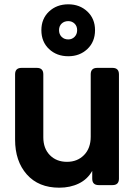

<svg xmlns="http://www.w3.org/2000/svg" viewBox="-20 -859 633 891"><path d="M255 12Q159 12 104.5 -49.5Q50 -111 50 -211V-514Q50 -544 80 -544H151Q181 -544 181 -514V-222Q181 -170 211.5 -139Q242 -108 291 -108Q339 -108 370 -139.5Q401 -171 401 -225V-514Q401 -544 431 -544H502Q532 -544 532 -514V-30Q532 0 502 0H438Q408 0 408 -30V-66Q386 -27 346 -7.5Q306 12 255 12ZM297 -598Q243 -598 207.5 -631.5Q172 -665 172 -719Q172 -772 207.5 -805.5Q243 -839 297 -839Q350 -839 385.5 -805.5Q421 -772 421 -719Q421 -665 385.5 -631.5Q350 -598 297 -598ZM297 -676Q314 -676 326 -688Q338 -700 338 -719Q338 -738 326 -749.5Q314 -761 297 -761Q278 -761 266 -749.5Q254 -738 254 -719Q254 -700 266 -688Q278 -676 297 -676Z"/></svg>

Font: Pitagon Sans Text
Style: Bold
Weight: 700
Designer: Travis Tran
Foundry: Pitagon
Version: Version 1.001; ttfautohint (v1.8.4.7-5d5b);gftools[0.9.26]